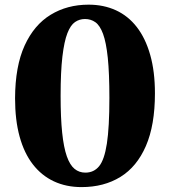

<svg xmlns="http://www.w3.org/2000/svg" viewBox="-20 -772 711 803"><path d="M321 10.5Q257 10.5 205.5 -13.5Q154 -37.5 117.5 -84.5Q81 -131.5 62 -200.8Q43 -270 43 -361Q43.5 -495 83 -581.5Q122.5 -668 191.8 -710.2Q261 -752.5 350.5 -752.5Q413.5 -752.5 464.8 -729Q516 -705.5 552.2 -658.8Q588.5 -612 608.2 -542.5Q628 -473 628 -381.5Q628 -248.5 590.2 -161.5Q552.5 -74.5 483.5 -32Q414.5 10.5 321 10.5ZM337 -50Q372.5 -50 394.5 -76.8Q416.5 -103.5 427 -171.5Q437.5 -239.5 437.5 -362.5Q437.5 -465.5 430.8 -530.2Q424 -595 411 -630.2Q398 -665.5 379 -679Q360 -692.5 335.5 -692.5Q312.5 -692.5 293.8 -679.8Q275 -667 261.8 -633Q248.5 -599 241 -535.5Q233.5 -472 233.5 -371.5Q233.5 -279 240 -217Q246.5 -155 259.5 -118.2Q272.5 -81.5 291.8 -65.8Q311 -50 337 -50Z"/></svg>

Font: Merriweather 36pt Black
Style: Regular
Weight: 900
Version: Version 2.100